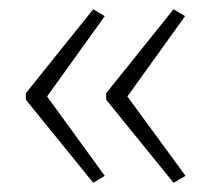

<svg xmlns="http://www.w3.org/2000/svg" viewBox="-20 -484 457 416"><path d="M36 -282 182 -464 207 -449 82 -275 207 -103 182 -88 36 -268ZM210 -282 356 -464 381 -449 256 -275 382 -103 356 -88 210 -268Z"/></svg>

Font: Noto Sans Lao UI Cond ExtLt
Style: Regular
Weight: 200
Width: 3
Designer: Monotype Design Team
Foundry: Monotype Imaging Inc.
Version: Version 2.000; ttfautohint (v1.8.4.7-5d5b)